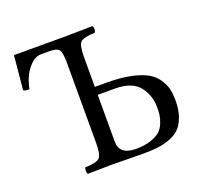

<svg xmlns="http://www.w3.org/2000/svg" viewBox="-115 -777 953 908"><g transform="rotate(-20 361.5 -322.5)"><path d="M433.1 -30.8Q477.1 -30.8 508.1 -41.3Q539.1 -51.8 555.4 -66.4Q571.8 -81.1 580.8 -103.5Q589.8 -126 592 -143.1Q594.2 -160.2 594.2 -183.1Q594.2 -241.2 558.6 -287.1Q522.9 -333 437 -333H350.1V-98.1Q350.1 -30.8 433.1 -30.8ZM454.1 2Q404.3 2 364.3 1Q324.2 0 308.1 0Q275.9 0 178.2 2Q174.3 -2 174.1 -13.9Q173.8 -25.9 178.2 -30.8Q234.4 -32.7 249.8 -47.4Q265.1 -62 265.1 -122.1V-522.9Q265.1 -577.1 254.2 -591.1Q243.2 -605 206.1 -605H164.1Q134.3 -605 109.1 -578.4Q84 -551.8 72.5 -523.9Q61 -496.1 56.2 -469.2Q38.1 -465.3 25.9 -474.1Q26.9 -486.3 42 -645H307.1Q339.4 -645 437 -647Q441.9 -642.1 441.9 -630.1Q441.9 -618.2 437 -613.8Q380.9 -611.8 365.5 -597.4Q350.1 -583 350.1 -522.9V-373H410.2Q481 -373 533 -361.6Q585 -350.1 614 -332.5Q643.1 -314.9 659.9 -288.1Q676.8 -261.2 681.9 -237.1Q687 -212.9 687 -183.1Q687 -135.3 674.1 -100.1Q661.1 -64.9 640.6 -45.4Q620.1 -25.9 587.6 -14.9Q555.2 -3.9 525.1 -1Q495.1 2 454.1 2Z"/></g></svg>

Font: Linux Libertine Capitals
Style: Small Caps
Weight: 400
Designer: Philipp H. Poll
Foundry: Philipp H. Poll
Version: Version 5.1.3